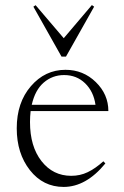

<svg xmlns="http://www.w3.org/2000/svg" viewBox="-20 -719 486 750"><path d="M220.2 -498 110.4 -692.9 119.1 -698.7 229 -569.8 338.9 -699.2 347.7 -692.9 237.8 -498ZM228.5 11.2Q148.4 11.2 96.9 -54.2Q45.4 -119.6 45.4 -217.8Q45.4 -318.4 100.6 -382.3Q155.8 -446.3 235.8 -446.3Q305.2 -446.3 354.2 -398.4Q403.3 -350.6 403.3 -285.2H99.6Q97.2 -263.2 97.2 -242.2Q97.2 -147 142.1 -89.6Q187 -32.2 258.3 -32.2Q293 -32.2 322.5 -46.4Q352.1 -60.5 383.8 -88.9L391.6 -80.6Q316.4 11.2 228.5 11.2ZM230.5 -425.8Q185.1 -425.8 151.1 -396.7Q117.2 -367.7 104 -309.6H353Q345.7 -361.3 312.5 -393.6Q279.3 -425.8 230.5 -425.8Z"/></svg>

Font: Elstob ExtraLight
Style: Regular
Weight: 200
Designer: Peter S. Baker
Version: Version 1.015